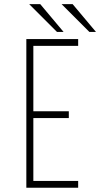

<svg xmlns="http://www.w3.org/2000/svg" viewBox="-20 -884 490 904"><path d="M432 -733.5H401L270 -864.5H322ZM279.5 -733.5H248.5L117.5 -864.5H169.5ZM348 -668H137V-360H304V-328H137V-32H348V0H104V-700H348Z"/></svg>

Font: League Mono Condensed Thin
Style: Regular
Weight: 100
Width: 1
Designer: Tyler Finck
Foundry: The League of Moveable Type / Tyler Finck
Version: Version 2.210